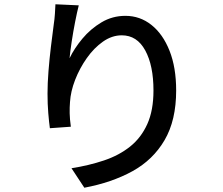

<svg xmlns="http://www.w3.org/2000/svg" viewBox="-20 -820 1040 897"><path d="M348 -795Q340 -764 331 -718Q322 -672 315 -626Q308 -580 305 -548Q327 -594 365 -639.5Q403 -685 454 -715.5Q505 -746 566 -746Q634 -746 687.5 -703.5Q741 -661 772 -583Q803 -505 803 -397Q803 -258 749 -165.5Q695 -73 598.5 -20Q502 33 374 57L314 -34Q396 -47 466 -70.5Q536 -94 587.5 -135Q639 -176 668 -240Q697 -304 697 -397Q697 -514 658.5 -584.5Q620 -655 549 -655Q503 -655 461 -625.5Q419 -596 385.5 -548.5Q352 -501 331 -447Q310 -393 307 -343Q305 -318 305.5 -291Q306 -264 311 -228L213 -221Q209 -250 205.5 -292Q202 -334 202 -383Q202 -430 206.5 -487.5Q211 -545 218 -602.5Q225 -660 231 -705Q235 -731 236.5 -755Q238 -779 239 -800Z"/></svg>

Font: Source Han Sans SC Medium
Style: Regular
Weight: 500
Designer: Ryoko NISHIZUKA 西塚涼子 (kana, bopomofo & ideographs); Paul D. Hunt (Latin, Greek & Cyrillic); Sandoll Communications 산돌커뮤니
Foundry: Adobe
Version: Version 2.004;hotconv 1.0.118;makeotfexe 2.5.65603